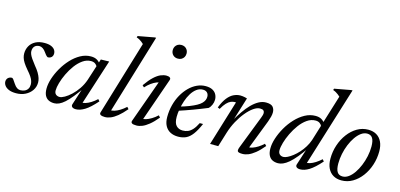

<svg xmlns="http://www.w3.org/2000/svg" viewBox="-65 -1120 3205 1540"><g transform="rotate(15 1537.0 -350.0)"><path d="M45 -101.5Q51.5 -100 58 -91.5Q64.5 -83 78.5 -61.5Q93 -39.5 106.5 -31Q120 -22.5 134 -22.5Q154.5 -22.5 170.5 -30Q186.5 -37.5 195.5 -52Q204.5 -66.5 204.5 -87Q204.5 -101.5 199.8 -116.8Q195 -132 182.8 -150.8Q170.5 -169.5 147.5 -195.5Q125 -222 112 -242.5Q99 -263 93.8 -280.8Q88.5 -298.5 88.5 -315Q88.5 -349.5 104.2 -377.8Q120 -406 150.8 -422.5Q181.5 -439 226 -439Q259.5 -439 280.2 -430.2Q301 -421.5 311 -407.2Q321 -393 321 -375Q321 -363.5 316 -354.2Q311 -345 301.5 -339.8Q292 -334.5 279.5 -334.5Q275 -335.5 268 -341.8Q261 -348 248 -366.5Q235 -385.5 220.8 -394.8Q206.5 -404 193.5 -404Q168 -404 153.5 -389.5Q139 -375 139 -348.5Q139 -337 144.5 -323Q150 -309 162.8 -290Q175.5 -271 197 -244Q219 -218 232 -195.8Q245 -173.5 251 -154.5Q257 -135.5 257 -118.5Q257 -82 237.2 -53Q217.5 -24 183.8 -7Q150 10 107 10Q70.5 10 47 0Q23.5 -10 12 -26Q0.5 -42 0.5 -59.5Q0.5 -71 6 -80.8Q11.5 -90.5 21.8 -96Q32 -101.5 45 -101.5Z M568 -23 620 -185H633Q595 -129 564.8 -91.5Q534.5 -54 509.8 -32Q485 -10 464 -0.8Q443 8.5 423.5 8.5Q396.5 8.5 376.5 -1.5Q356.5 -11.5 345.5 -33.2Q334.5 -55 334.5 -90Q334.5 -128 349.2 -173.8Q364 -219.5 390 -264.8Q416 -310 451 -347.8Q486 -385.5 527.2 -408.2Q568.5 -431 613 -431Q642 -431 661 -420.8Q680 -410.5 695.5 -389.5L676.5 -363Q672 -375.5 658.2 -385.2Q644.5 -395 623 -395Q587.5 -395 555.2 -372.5Q523 -350 496.2 -313.8Q469.5 -277.5 450 -236.5Q430.5 -195.5 419.8 -157.8Q409 -120 409 -94.5Q409 -73 421.2 -62.2Q433.5 -51.5 452 -51.5Q468.5 -51.5 493.8 -65.8Q519 -80 546.2 -105.5Q573.5 -131 597.5 -166.2Q621.5 -201.5 635.5 -242.5L695 -427.5L754 -429H764L637.5 -36L629 -54.5Q645 -52 666.5 -58.5Q688 -65 711.5 -79.8Q735 -94.5 757.5 -115.5L771 -100Q717 -38.5 677.2 -14.2Q637.5 10 604 10Q582.5 10 572.8 1Q563 -8 568 -23Z M988.5 -634.5Q979.5 -643 971 -649.8Q962.5 -656.5 952 -662.5Q941.5 -668.5 927 -673.5L931 -685.5L1067 -710.5H1078.5L876 -40.5L870 -55Q886 -52.5 907.2 -59Q928.5 -65.5 952 -80Q975.5 -94.5 998.5 -115.5L1012.5 -100Q977 -58 947.2 -34Q917.5 -10 892.5 0Q867.5 10 845 10Q821.5 10 809.8 3.2Q798 -3.5 803 -18.5Z M1064.5 -18.5 1195.5 -383.5 1210 -372.5Q1194 -373 1173.2 -364.8Q1152.5 -356.5 1130 -340.2Q1107.5 -324 1087 -301L1072 -315Q1107 -364.5 1136 -391.2Q1165 -418 1190.2 -428.5Q1215.5 -439 1238 -439Q1257.5 -439 1266.8 -431.5Q1276 -424 1271 -410.5L1140 -36L1131.5 -55Q1148 -52.5 1169 -59Q1190 -65.5 1213.8 -79.8Q1237.5 -94 1260.5 -115.5L1274 -100Q1239 -58 1209.2 -34Q1179.5 -10 1154.5 0Q1129.5 10 1107 10Q1079 10 1069.2 2.8Q1059.5 -4.5 1064.5 -18.5ZM1232.5 -651Q1232.5 -667 1239.8 -679.8Q1247 -692.5 1259.8 -700Q1272.5 -707.5 1289.5 -707.5Q1315.5 -707.5 1331.2 -691.2Q1347 -675 1347 -651Q1347 -634.5 1339.8 -621.8Q1332.5 -609 1319.8 -601.5Q1307 -594 1289.5 -594Q1264 -594 1248.2 -610.2Q1232.5 -626.5 1232.5 -651Z M1550.5 -406Q1521 -406 1497.2 -388.2Q1473.5 -370.5 1455.5 -341.2Q1437.5 -312 1425.8 -276.8Q1414 -241.5 1407.8 -206Q1401.5 -170.5 1401.5 -141.5Q1401.5 -90 1422 -68.5Q1442.5 -47 1475.5 -47Q1498.5 -47 1518.5 -55Q1538.5 -63 1557 -83.2Q1575.5 -103.5 1593.5 -140H1621Q1596 -82.5 1571.5 -49.8Q1547 -17 1518.5 -3.5Q1490 10 1452.5 10Q1414.5 10 1386.8 -4.8Q1359 -19.5 1343.8 -48.5Q1328.5 -77.5 1328.5 -120Q1328.5 -172.5 1341 -220.5Q1353.5 -268.5 1375.8 -308Q1398 -347.5 1427.5 -377Q1457 -406.5 1492 -422.8Q1527 -439 1564 -439Q1599 -439 1621 -427Q1643 -415 1653.2 -395.2Q1663.5 -375.5 1663.5 -352.5Q1663.5 -331 1654.2 -309.8Q1645 -288.5 1630.5 -276Q1602 -264.5 1573 -253Q1544 -241.5 1514.2 -230.5Q1484.5 -219.5 1454.8 -209.2Q1425 -199 1395 -189L1396.5 -224.5Q1445 -238 1479.8 -251.8Q1514.5 -265.5 1537.5 -278.5Q1560.5 -291.5 1573.5 -305Q1586.5 -318.5 1592 -332Q1597.5 -345.5 1597.5 -359.5Q1597.5 -373.5 1592 -383.8Q1586.5 -394 1576.2 -400Q1566 -406 1550.5 -406Z M1718 -291.5 1700.5 -299Q1721.5 -353 1746 -383.2Q1770.5 -413.5 1797.8 -426Q1825 -438.5 1852 -438.5Q1862 -438.5 1871.2 -437.2Q1880.5 -436 1889.8 -434Q1899 -432 1908 -429L1847.5 -233.5H1844.5Q1867.5 -273.5 1893 -310.5Q1918.5 -347.5 1946.5 -376Q1974.5 -404.5 2004.2 -421Q2034 -437.5 2065 -437.5Q2106.5 -437.5 2122.2 -419.8Q2138 -402 2138 -373.5Q2138 -357.5 2133 -338Q2128 -318.5 2119.5 -295L2019.5 -36L2020 -54Q2036.5 -54 2056.5 -61Q2076.5 -68 2098.5 -82Q2120.5 -96 2141.5 -115.5L2156 -100.5Q2121 -58.5 2090.8 -34.2Q2060.5 -10 2035.5 0Q2010.5 10 1987.5 10Q1955 10 1948 0.5Q1941 -9 1952 -37L2058 -310.5Q2062.5 -321.5 2065.2 -331.8Q2068 -342 2068 -350.5Q2068 -363 2060 -370.8Q2052 -378.5 2030.5 -378.5Q2006.5 -378.5 1977 -358Q1947.5 -337.5 1917.8 -301.5Q1888 -265.5 1863 -219.5Q1838 -173.5 1822 -122L1784.5 0H1716.5L1831 -375Q1829 -375.5 1827.2 -375.8Q1825.5 -376 1823.5 -376Q1805.5 -376 1788.5 -368.8Q1771.5 -361.5 1754.2 -343.2Q1737 -325 1718 -291.5Z M2540 -367Q2535.5 -380 2521.8 -390.2Q2508 -400.5 2486.5 -400.5Q2449.5 -400.5 2416.5 -377.5Q2383.5 -354.5 2356.5 -317.8Q2329.5 -281 2309.5 -239.5Q2289.5 -198 2278.5 -159.8Q2267.5 -121.5 2267.5 -96Q2267.5 -74 2279.5 -62.8Q2291.5 -51.5 2310.5 -51.5Q2324.5 -51.5 2344.8 -61.5Q2365 -71.5 2387.5 -89Q2410 -106.5 2431.5 -130.2Q2453 -154 2470.8 -182.8Q2488.5 -211.5 2499 -242.5L2620 -634.5Q2611 -643 2602.2 -649.8Q2593.5 -656.5 2583.2 -662.5Q2573 -668.5 2558.5 -673.5L2562.5 -685.5L2698.5 -710.5H2709.5L2500.5 -36L2492 -54.5Q2508.5 -52 2529.8 -58.5Q2551 -65 2574.5 -79.8Q2598 -94.5 2621 -115.5L2634.5 -100Q2580 -38.5 2540.5 -14.2Q2501 10 2467 10Q2445.5 10 2435.8 0.8Q2426 -8.5 2431.5 -23.5L2483.5 -185H2496Q2458 -128 2427 -90.5Q2396 -53 2370.5 -31.5Q2345 -10 2323.2 -0.8Q2301.5 8.5 2282 8.5Q2255 8.5 2235 -1.5Q2215 -11.5 2204 -33.8Q2193 -56 2193 -91Q2193 -129.5 2208 -175.8Q2223 -222 2249.2 -268Q2275.5 -314 2311.2 -352.2Q2347 -390.5 2389 -413.5Q2431 -436.5 2476.5 -436.5Q2505.5 -436.5 2524.5 -426Q2543.5 -415.5 2559 -394Z M2914.5 -439Q2954.5 -439 2983.2 -421.8Q3012 -404.5 3027.5 -372Q3043 -339.5 3043 -293Q3043 -234.5 3025.2 -180Q3007.5 -125.5 2975.5 -82.8Q2943.5 -40 2901 -15Q2858.5 10 2808.5 10Q2769 10 2740 -7.2Q2711 -24.5 2695.2 -57.2Q2679.5 -90 2679.5 -136Q2679.5 -195 2697.5 -249.2Q2715.5 -303.5 2747.5 -346.2Q2779.5 -389 2822 -414Q2864.5 -439 2914.5 -439ZM2809.5 -23Q2835 -23 2859 -40.2Q2883 -57.5 2903.5 -87.2Q2924 -117 2939.5 -154.5Q2955 -192 2963.8 -233.2Q2972.5 -274.5 2972.5 -314Q2972.5 -361.5 2958.2 -384Q2944 -406.5 2913.5 -406.5Q2887.5 -406.5 2863.5 -389Q2839.5 -371.5 2819 -342Q2798.5 -312.5 2783 -274.8Q2767.5 -237 2759 -195.8Q2750.5 -154.5 2750.5 -115Q2750.5 -68.5 2764.5 -45.8Q2778.5 -23 2809.5 -23Z"/></g></svg>

Font: Newsreader 20pt
Style: Italic
Weight: 400
Italic angle: -17°
Version: Version 1.003